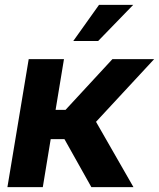

<svg xmlns="http://www.w3.org/2000/svg" viewBox="-20 -764 649 784"><path d="M10.3 0 97.2 -522.5H241.2L207 -315.4H247.6L439 -522.5H609.4L372.1 -266.6L524.9 0H353L243.2 -195.8H187L154.8 0ZM279.3 -596.7 384.3 -744.1H523.9L380.9 -596.7Z"/></svg>

Font: Inter 28pt
Style: Bold Italic
Weight: 700
Italic angle: -9.3988°
Designer: Rasmus Andersson
Foundry: rsms
Version: Version 4.001;git-66647c0bb